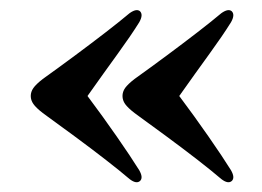

<svg xmlns="http://www.w3.org/2000/svg" viewBox="-20 -425 524 384"><path d="M41.5 -233Q41.5 -241.5 46.8 -249Q52 -256.5 65.5 -267Q97 -289.5 130 -314Q163 -338.5 191.5 -360.5Q220 -382.5 239 -398.5Q253 -408.5 260 -402.5Q267 -395.5 258.5 -380.5Q242 -354 215.5 -317.5Q189 -281 155 -233Q185 -193 213.5 -152Q242 -111 258.5 -84.5Q267 -69.5 260 -63Q252.5 -56.5 239 -67Q221.5 -82 192.2 -104.8Q163 -127.5 129.5 -152.2Q96 -177 65.5 -199Q52 -209.5 46.8 -217Q41.5 -224.5 41.5 -233ZM225 -233Q225 -241.5 230.2 -249Q235.5 -256.5 249 -267Q280.5 -289.5 313.5 -314Q346.5 -338.5 375 -360.5Q403.5 -382.5 422.5 -398.5Q436.5 -408.5 443.5 -402.5Q450.5 -395.5 442 -380.5Q425.5 -354 399 -317.5Q372.5 -281 338.5 -233Q368.5 -193 397 -152Q425.5 -111 442 -84.5Q450.5 -69.5 443.5 -63Q436 -56.5 422.5 -67Q405 -82 375.8 -104.8Q346.5 -127.5 313 -152.2Q279.5 -177 249 -199Q235.5 -209.5 230.2 -217Q225 -224.5 225 -233Z"/></svg>

Font: Fraunces 144pt Soft SemiBold
Style: Regular
Weight: 600
Version: Version 1.000;[b76b70a41]